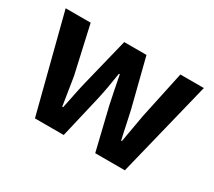

<svg xmlns="http://www.w3.org/2000/svg" viewBox="-110 -766 1082 971"><g transform="rotate(30 431.5 -280.0)"><path d="M172 0 28 -560H174L236 -284Q243 -242 249 -202Q255 -162 262 -120H267Q276 -162 284 -202.5Q292 -243 302 -284L370 -560H500L570 -284Q580 -242 588 -202Q596 -162 606 -120H610Q618 -162 624.5 -202Q631 -242 639 -284L698 -560H835L697 0H524L465 -244Q456 -284 448.5 -323.5Q441 -363 432 -408H427Q420 -363 413 -323Q406 -283 397 -244L340 0Z"/></g></svg>

Font: Noto Sans KR Thin
Style: Bold
Weight: 700
Version: Version 2.004-H2;hotconv 1.0.118;makeotfexe 2.5.65603